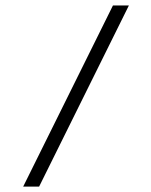

<svg xmlns="http://www.w3.org/2000/svg" viewBox="-20 -676 561 712"><path d="M125 16.1H65.9L398.9 -655.8H458Z"/></svg>

Font: Atsinvsda
Style: Regular
Weight: 400
Designer: Al Webster
Foundry: Al Webster and Michael Everson
Version: Version 2.000